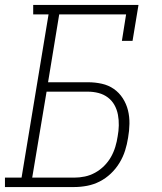

<svg xmlns="http://www.w3.org/2000/svg" viewBox="-35 -755 655 775"><path d="M-15 0V-38H52L161 -697H99V-735H524L500 -590H457L474 -697H204L159 -423H320Q349 -423 376 -417Q403 -411 424.5 -396Q446 -381 460.5 -358.5Q475 -336 481.5 -310Q488 -284 487.5 -255.5Q487 -227 482 -199Q478 -173 470 -147.5Q462 -122 447.5 -98Q433 -74 412.5 -54.5Q392 -35 367.5 -22.5Q343 -10 316.5 -5Q290 0 264 0ZM95 -38H264Q286 -38 307.5 -42.5Q329 -47 349 -58Q369 -69 385.5 -85.5Q402 -102 413 -121.5Q424 -141 430.5 -162.5Q437 -184 440 -205Q444 -226 444.5 -248.5Q445 -271 441 -292Q437 -313 427 -331Q417 -349 400.5 -361.5Q384 -374 363 -379.5Q342 -385 320 -385H153Z"/></svg>

Font: Iosevka Slab XLtEx
Style: Italic
Weight: 200
Width: 7
Italic angle: -9°
Monospace: yes
Designer: Belleve Invis
Foundry: Belleve Invis
Version: Version 11.1.0; ttfautohint (v1.8.3)